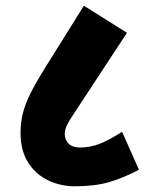

<svg xmlns="http://www.w3.org/2000/svg" viewBox="-20 -653 530 673"><path d="M242 0Q194 0 150.5 -20Q107 -40 79.5 -82Q52 -124 52 -188Q52 -223 60 -255.5Q68 -288 86.5 -325Q105 -362 136 -412L274 -633L425 -538L236 -250Q221 -228 214 -212.5Q207 -197 207 -183Q207 -164 220 -150Q233 -136 260 -136Q295 -136 327 -148Q359 -160 408 -191L467 -58Q412 -29 362 -14.5Q312 0 242 0Z"/></svg>

Font: Noto Sans Devanagari UI ExtraCondensed Black
Style: Regular
Weight: 900
Width: 2
Designer: Jelle Bosma - Monotype Design Team
Foundry: Monotype Imaging Inc.
Version: Version 2.003